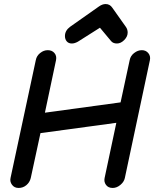

<svg xmlns="http://www.w3.org/2000/svg" viewBox="-20 -923 762 949"><path d="M335 -708Q319 -708 310 -718.5Q301 -729 301 -745Q301 -772 327 -791L469 -891Q486 -903 502 -903Q523 -903 535 -885L603 -789Q611 -777 611 -762Q611 -742 594 -725Q577 -708 558 -708Q539 -708 529 -720L474 -786L365 -717Q349 -708 335 -708ZM72 6Q51 6 39.5 -9.5Q28 -25 32 -43L157 -626Q161 -647 178.5 -661Q196 -675 216 -675Q237 -675 249 -661Q261 -647 257 -626L202 -366L576 -417L621 -626Q625 -647 643 -661Q661 -675 681 -675Q701 -675 713 -660.5Q725 -646 721 -626L597 -43Q593 -24 575 -9Q557 6 537 6Q515 6 504 -9Q493 -24 497 -43L555 -316L180 -265L132 -43Q127 -22 110.5 -8Q94 6 72 6Z"/></svg>

Font: Comic Neue
Style: Bold Italic
Weight: 700
Italic angle: -12°
Designer: Craig Rozynski
Foundry: Craig Rozynski
Version: Version 2.003